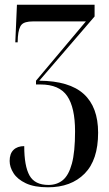

<svg xmlns="http://www.w3.org/2000/svg" viewBox="-20 -556 465 816"><path d="M184 240Q126 240 90 223Q54 206 37.5 180Q21 154 21 128Q21 97 37.5 81Q54 65 83 65Q83 150 105.5 190Q128 230 186 230Q222 230 247 209.5Q272 189 285.5 139.5Q299 90 299 2Q299 -99 265.5 -148Q232 -197 152 -197H133V-213L345 -465H120Q84 -465 71.5 -451Q59 -437 56 -399L55 -376H45L52 -536H382V-486L147 -213Q275 -212 336 -156.5Q397 -101 397 8Q397 124 339.5 182Q282 240 184 240Z"/></svg>

Font: Noto Serif Display ExtraCondensed Medium
Style: Regular
Weight: 500
Width: 2
Designer: Monotype Design Team
Foundry: Monotype Imaging Inc.
Version: Version 2.009